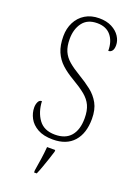

<svg xmlns="http://www.w3.org/2000/svg" viewBox="-174 -794 775 1085"><g transform="rotate(20 213.0 -251.5)"><path d="M213 10Q157 10 121.5 -10Q86 -30 69.5 -61Q53 -92 53 -125Q53 -143 60 -158Q67 -173 82 -173Q85 -108 117 -64Q149 -20 215 -20Q278 -20 310 -57.5Q342 -95 342 -164Q342 -210 328 -240.5Q314 -271 284 -295.5Q254 -320 206 -348Q163 -373 133 -400.5Q103 -428 86.5 -466Q70 -504 70 -560Q70 -606 89 -643.5Q108 -681 143.5 -702.5Q179 -724 227 -724Q272 -724 303.5 -707.5Q335 -691 351.5 -665.5Q368 -640 368 -613Q368 -590 359.5 -579Q351 -568 337 -568Q337 -625 308.5 -659.5Q280 -694 226 -694Q167 -694 138 -655Q109 -616 109 -557Q109 -513 122 -483.5Q135 -454 162 -431Q189 -408 231 -383Q273 -358 307 -331.5Q341 -305 361.5 -268Q382 -231 382 -175Q382 -88 338.5 -39Q295 10 213 10ZM178 208Q184 172 189.5 135Q195 98 198 61H247V71Q241 92 231.5 119.5Q222 147 212.5 174Q203 201 194 221H178Z"/></g></svg>

Font: Noto Serif Myanmar Condensed ExtraLight
Style: Regular
Weight: 200
Width: 3
Designer: Ben Mitchell and the Monotype Design Team
Foundry: Monotype Imaging Inc.
Version: Version 2.106; ttfautohint (v1.8.4.7-5d5b)